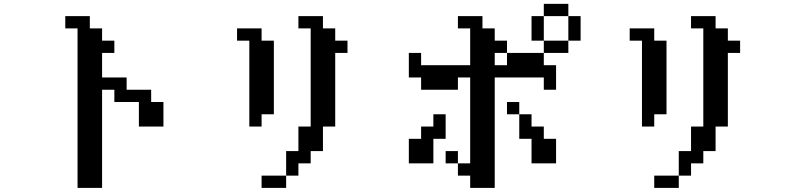

<svg xmlns="http://www.w3.org/2000/svg" viewBox="-20 -879 4040 978"><path d="M312.5 -734.4V-796.9H437.5V-734.4H500V-671.9H562.5V-609.4H500V-484.4H625V-421.9H750V-359.4H812.5V-234.4H687.5V-359.4H562.5V-421.9H500V78.1H375V-734.4Z M1187.5 -671.9V-734.4H1312.5V-671.9H1375V-296.9H1312.5V-234.4H1250V-671.9ZM1437.5 15.6V-109.4H1500V-234.4H1562.5V-734.4H1500V-796.9H1625V-734.4H1687.5V-671.9H1750V-609.4H1687.5V-234.4H1625V-109.4H1562.5V-46.9H1500V15.6ZM1437.5 15.6V78.1H1312.5V15.6Z M2687.5 -671.9V-796.9H2750V-859.4H2875V-796.9H2750V-671.9ZM2562.5 -296.9V-359.4H2625V-296.9ZM2500 -546.9H2562.5V-609.4H2500ZM2250 -46.9V-109.4H2312.5V-46.9ZM2062.5 -484.4V-609.4H2125V-546.9H2375V-734.4H2312.5V-796.9H2437.5V-734.4H2500V-671.9H2562.5V-609.4H2750V-546.9H2812.5V-421.9H2750V-484.4H2500V78.1H2375V15.6H2312.5V-46.9H2375V-484.4H2312.5V-421.9H2125V-484.4ZM2062.5 -46.9V-171.9H2125V-234.4H2187.5V-296.9H2250V-171.9H2187.5V-46.9ZM2625 -296.9H2687.5V-234.4H2750V-171.9H2812.5V-46.9H2687.5V-171.9H2625ZM2875 -796.9H2937.5V-671.9H2875V-609.4H2750V-671.9H2875Z M3187.5 -671.9V-734.4H3312.5V-671.9H3375V-296.9H3312.5V-234.4H3250V-671.9ZM3437.5 15.6V-109.4H3500V-234.4H3562.5V-734.4H3500V-796.9H3625V-734.4H3687.5V-671.9H3750V-609.4H3687.5V-234.4H3625V-109.4H3562.5V-46.9H3500V15.6ZM3437.5 15.6V78.1H3312.5V15.6Z"/></svg>

Font: KH Dot Dougenzaka 16
Style: Regular
Weight: 400
Designer: Original version for X68000 by Keitarou Hiraki (http://hp.vector.co.jp/authors/VA000874/) / TrueType conversion by Homem
Version: Version 1.00.20150527